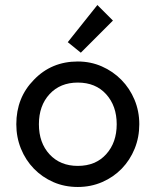

<svg xmlns="http://www.w3.org/2000/svg" viewBox="-20 -735 620 765"><path d="M115 -417Q185 -490 290 -490Q341 -490 385.5 -470.5Q430 -451 463.5 -417Q497 -383 516 -337.5Q535 -292 535 -240Q535 -188 516.5 -142.5Q498 -97 465 -63Q432 -29 387 -9.5Q342 10 290 10Q237 10 192.5 -9.5Q148 -29 115 -63Q82 -97 63.5 -142.5Q45 -188 45 -240Q45 -346 115 -417ZM290 -406Q220 -406 177.5 -360Q135 -314 135 -240Q135 -166 177.5 -120Q220 -74 290 -74Q361 -74 403 -120.5Q445 -167 445 -240Q445 -313 403 -359.5Q361 -406 290 -406ZM302 -525 250 -567 368 -715 430 -653Z"/></svg>

Font: Baumans
Style: Regular
Weight: 400
Designer: Henadij Zarechnjuk
Foundry: Cyreal (www.cyreal.org)
Version: Version 001.001